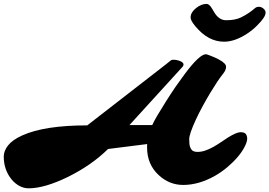

<svg xmlns="http://www.w3.org/2000/svg" viewBox="-25 -952 1409 1004"><path d="M996.6 -814.5Q971.7 -844.7 971.7 -859.9Q971.7 -875 979.7 -887.5Q987.8 -899.9 1000 -909.7Q1027.3 -931.6 1055.2 -931.6Q1068.8 -931.6 1082.5 -909.2L1094.7 -888.7Q1119.6 -846.2 1157.7 -846.2Q1205.1 -846.2 1234.9 -860.8Q1276.9 -881.3 1308.6 -909.7Q1316.9 -916.5 1329.1 -916.5Q1341.3 -916.5 1352.5 -907.2Q1363.8 -897.9 1363.8 -886Q1363.8 -874 1353 -857.7Q1342.3 -841.3 1318.8 -817.9Q1295.4 -794.4 1267.1 -775.9Q1203.1 -733.9 1146.5 -733.9Q1063.5 -733.9 996.6 -814.5ZM125.5 32.7Q100.1 32.7 77.4 20.8Q54.7 8.8 36.1 -13.2Q-5.4 -63.5 -5.4 -133.8Q-5.4 -162.6 17.3 -191.7Q40 -220.7 91.8 -244.1Q208 -296.4 431.2 -296.4L839.8 -613.3Q860.4 -629.4 864.3 -632.8Q870.6 -639.6 880.6 -639.6Q890.6 -639.6 900.1 -637.7Q909.7 -635.7 917.5 -632.3Q934.6 -625 934.6 -615.2Q934.6 -608.4 931.2 -604.5L651.9 -297.9H771Q778.8 -315.4 796.9 -346.7L841.8 -419.9Q868.2 -461.9 893.6 -499L942.9 -567.4Q1018.6 -668.5 1052.2 -668.5Q1055.7 -668.5 1078.9 -659.4Q1102.1 -650.4 1118.2 -641.6Q1157.2 -621.1 1157.2 -603Q1157.2 -585.9 1142.1 -567.1Q1127 -548.3 1110.1 -522.9Q1093.3 -497.6 1074 -465.6Q1054.7 -433.6 1035.2 -397.7Q1015.6 -361.8 1000 -328.1Q964.4 -251.5 964.4 -224.4Q964.4 -197.3 968.5 -185.1Q972.7 -172.9 978.5 -167Q987.8 -157.7 1008.3 -157.7Q1028.8 -157.7 1050 -165.3Q1071.3 -172.9 1091.6 -184.3Q1111.8 -195.8 1131.3 -209.2Q1150.9 -222.7 1169.4 -234.4Q1212.4 -260.7 1232.9 -260.7Q1253.4 -260.7 1260.5 -251.2Q1267.6 -241.7 1267.6 -226.6Q1267.6 -211.4 1254.9 -185.8Q1242.2 -160.2 1219.2 -132.8Q1196.3 -105.5 1165 -78.9Q1133.8 -52.2 1096.7 -31.2Q1013.2 15.1 933.1 15.1Q860.8 15.1 805.7 -35.6Q744.1 -91.8 744.1 -180.7Q744.1 -185.1 744.1 -189.5Q744.1 -193.8 744.6 -198.7L540 -172.9Q453.6 -87.9 331.1 -27.3Q208 32.7 125.5 32.7Z"/></svg>

Font: Sarina
Style: Regular
Weight: 400
Designer: James Grieshaber
Foundry: James Grieshaber
Version: Version 1.001